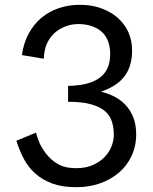

<svg xmlns="http://www.w3.org/2000/svg" viewBox="-20 -765 636 798"><path d="M71 -536Q78 -586 99 -625Q120 -664 151.5 -690.5Q183 -717 224 -731Q265 -745 312 -745Q360 -745 399.5 -731Q439 -717 468 -692Q497 -667 513 -632.5Q529 -598 529 -555Q529 -520 520 -492Q511 -464 494 -443.5Q477 -423 453 -408.5Q429 -394 400 -384Q472 -366 509 -320.5Q546 -275 546 -207Q546 -157 526.5 -116Q507 -75 473 -46.5Q439 -18 394.5 -2.5Q350 13 298 13Q239 13 198 -2Q157 -17 127.5 -43Q98 -69 79.5 -104Q61 -139 48 -180L130 -214Q133 -197 145 -169Q160 -138 181 -115Q202 -92 228.5 -79Q255 -66 297 -66Q336 -66 365.5 -79Q395 -92 414 -111.5Q433 -131 443 -155.5Q453 -180 453 -205Q453 -235 445 -260Q437 -285 416.5 -303Q396 -321 358.5 -331.5Q321 -342 263 -342V-408Q311 -409 344.5 -418.5Q378 -428 399 -445.5Q420 -463 429 -487Q438 -511 438 -540Q438 -571 428.5 -595Q419 -619 401.5 -634Q384 -649 359.5 -657Q335 -665 307 -665Q279 -665 255.5 -656.5Q232 -648 213.5 -633.5Q195 -619 183 -599Q171 -579 166 -555Q162 -535 162 -521Z"/></svg>

Font: SpoqaHanSansJP-Regular
Style: Regular
Weight: 400
Designer: [Source Han Sans]
Ryoko NISHIZUKA  (kana & ideographs); Paul D. Hunt (Latin, Greek & Cyrillic); Wenlong ZHANG  (bopomofo
Foundry: Spoqa (http://bi.spoqa.com)
Version: Version 1.002.20150607